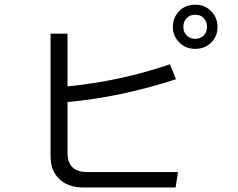

<svg xmlns="http://www.w3.org/2000/svg" viewBox="-20 -832 1040 840"><path d="M201.2 -147.5V-684.6H275.4V-454.1Q505.9 -476.6 723.6 -550.8L750 -485.4Q505.9 -406.2 275.4 -385.7V-163.1Q275.4 -79.1 362.3 -79.1H758.8L748 -11.7H346.7Q277.3 -11.7 239.3 -48.8Q201.2 -85.9 201.2 -147.5ZM782.2 -713.9Q782.2 -691.4 796.9 -676.8Q811.5 -662.1 834 -662.1Q855.5 -662.1 870.6 -676.3Q885.7 -690.4 885.7 -713.9Q885.7 -737.3 871.6 -752.4Q857.4 -767.6 834 -767.6Q811.5 -767.6 796.9 -752.9Q782.2 -738.3 782.2 -713.9ZM736.3 -713.9Q736.3 -754.9 763.7 -783.2Q791 -811.5 834 -811.5Q876 -811.5 903.8 -783.2Q931.6 -754.9 931.6 -713.9Q931.6 -672.9 903.8 -645.5Q876 -618.2 834 -618.2Q792 -618.2 764.2 -646.5Q736.3 -674.8 736.3 -713.9Z"/></svg>

Font: Gothic A1
Style: Regular
Weight: 400
Designer: HanYang I&C Co.,Ltd.
Foundry: HanYang I&C Co.,Ltd.
Version: Version 2.50